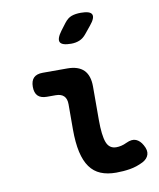

<svg xmlns="http://www.w3.org/2000/svg" viewBox="-88 -854 775 933"><g transform="rotate(-10 300.0 -387.5)"><path d="M370.7 -256.2Q370.7 -180.7 383.7 -146.1Q396.7 -111.5 431.7 -111.5Q443.8 -111.5 456.6 -114.5Q469.4 -117.4 483.7 -124.3Q512.1 -137.7 531.8 -129.6Q551.5 -121.5 564.6 -97.6Q580.1 -70.6 573.7 -50.1Q567.3 -29.5 543.7 -17.1Q511.7 -1 478.6 4.5Q445.6 10 409.7 10Q366 10 333.8 -3.4Q301.6 -16.7 280.5 -46Q259.4 -75.3 249 -121.6Q238.7 -167.8 238.7 -232.9L239 -357.6Q239 -384.6 225.5 -398.1Q212 -411.6 185 -411.6H141.8Q112 -411.6 97.3 -426.3Q82.6 -441 82.6 -470.8Q82.6 -500.6 97.3 -515.3Q112 -530 141.8 -530H263Q317.3 -530 344.2 -503.1Q371 -476.3 371 -422ZM378 -679.1Q363.1 -660.5 344.5 -652.8Q325.9 -645 302.9 -645Q257.6 -645 249 -662.3Q240.4 -679.5 267.4 -716L292.3 -748.9Q309.3 -771.3 328.6 -778.1Q347.9 -785 374.7 -785Q420.6 -785 428.5 -767.4Q436.4 -749.9 407.7 -715.5Z"/></g></svg>

Font: Maple Mono
Style: Regular
Weight: 400
Monospace: yes
Designer: subframe7536
Version: Version 7.300